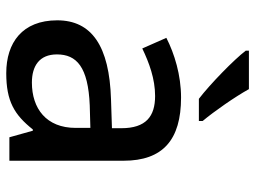

<svg xmlns="http://www.w3.org/2000/svg" viewBox="-121 -685 816 614"><g transform="rotate(90 287.0 -378.0)"><path d="M265 -766H142V-756C170 -719 249 -642 296 -606H367V-618C336 -655 290 -721 265 -766ZM292 -549C220 -549 152 -528 101 -502L135 -425C181 -447 232 -466 287 -466C352 -466 390 -437 390 -358V-328L298 -325C127 -320 45 -263 45 -153C45 -41 117 10 214 10C304 10 347 -16 394 -75H398L419 0H494V-365C494 -491 427 -549 292 -549ZM317 -257 389 -259V-212C389 -118 327 -72 244 -72C191 -72 154 -96 154 -152C154 -215 194 -252 317 -257Z"/></g></svg>

Font: Noto Sans Bengali UI Medium
Style: Regular
Weight: 500
Designer: Jelle Bosma - Monotype Design Team
Foundry: Monotype Imaging Inc.
Version: Version 2.003